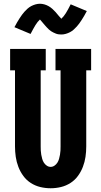

<svg xmlns="http://www.w3.org/2000/svg" viewBox="-20 -996 540 1024"><path d="M250 8Q222 8 195 1.5Q168 -5 144.5 -20Q121 -35 104.5 -57.5Q88 -80 78 -106Q68 -132 64 -159.5Q60 -187 60 -215V-621H34V-735H224V-621H197V-215Q197 -204 197.5 -193Q198 -182 200 -171Q202 -160 205 -149Q208 -138 214 -128.5Q220 -119 229.5 -112.5Q239 -106 250 -106Q261 -106 270.5 -112.5Q280 -119 286 -128.5Q292 -138 295 -149Q298 -160 300 -171Q302 -182 302.5 -193Q303 -204 303 -215V-621H276V-735H466V-621H440V-215Q440 -187 436 -159.5Q432 -132 422 -106Q412 -80 395.5 -57.5Q379 -35 355.5 -20Q332 -5 305 1.5Q278 8 250 8ZM307 -812Q300 -812 292.5 -813Q285 -814 278.5 -816.5Q272 -819 265 -822.5Q258 -826 252.5 -829.5Q247 -833 241 -838.5Q235 -844 230 -849.5Q225 -855 221 -859.5Q217 -864 211.5 -870.5Q206 -877 201 -883Q196 -889 193 -892Q180 -880 169 -862Q158 -844 143 -815L57 -851Q64 -865 71 -876.5Q78 -888 84.5 -898.5Q91 -909 97.5 -917.5Q104 -926 110.5 -933.5Q117 -941 126.5 -949.5Q136 -958 146.5 -963.5Q157 -969 169 -972.5Q181 -976 193 -976Q205 -976 217 -972.5Q229 -969 239.5 -963Q250 -957 259.5 -948.5Q269 -940 276.5 -931.5Q284 -923 292 -913Q300 -903 307 -896Q320 -908 331 -925.5Q342 -943 357 -973L443 -937Q436 -923 429 -911.5Q422 -900 415.5 -889.5Q409 -879 402.5 -870.5Q396 -862 389.5 -854.5Q383 -847 373.5 -838.5Q364 -830 353.5 -824.5Q343 -819 331 -815.5Q319 -812 307 -812Z"/></svg>

Font: Iosevka Curly Slab Heavy
Style: Regular
Weight: 900
Monospace: yes
Designer: Belleve Invis
Foundry: Belleve Invis
Version: Version 22.1.2; ttfautohint (v1.8.4)